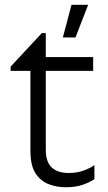

<svg xmlns="http://www.w3.org/2000/svg" viewBox="-20 -767 447 797"><path d="M371.9 -23.2Q354.3 -11 324.4 -0.4Q294.6 10.3 252.7 10.3Q215.8 10.3 182.3 -2.4Q148.8 -15.1 127.6 -47.5Q106.3 -80 106.3 -140.4V-472.9H24.1V-490.4L153.6 -629.7H170.1V-530H366.7V-472.9H170.1V-144.9Q170.1 -94.4 195.1 -71.6Q220.1 -48.9 265.4 -48.9Q298.4 -48.9 326 -58.7Q353.6 -68.6 371.9 -81.5ZM346 -747.2 293.4 -611.6H240.9L276.9 -747.2Z"/></svg>

Font: Roundo Variable
Style: Regular
Weight: 200
Designer: Shiva Nallaperumal
Foundry: Indian Type Foundry
Version: Version 2.000